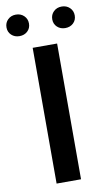

<svg xmlns="http://www.w3.org/2000/svg" viewBox="-98 -928 546 975"><g transform="rotate(-10 175.0 -440.5)"><path d="M112 -700H238V0H112ZM-1 -825Q-1 -849 15.5 -865Q32 -881 57 -881Q82 -881 98.5 -865Q115 -849 115 -825Q115 -801 98.5 -785.5Q82 -770 57 -770Q32 -770 15.5 -785.5Q-1 -801 -1 -825ZM235 -825Q235 -849 251.5 -865Q268 -881 293 -881Q318 -881 334.5 -865Q351 -849 351 -825Q351 -801 334.5 -785.5Q318 -770 293 -770Q268 -770 251.5 -785.5Q235 -801 235 -825Z"/></g></svg>

Font: Fahkwang Medium
Style: Regular
Weight: 500
Version: Version 1.000; ttfautohint (v1.6)